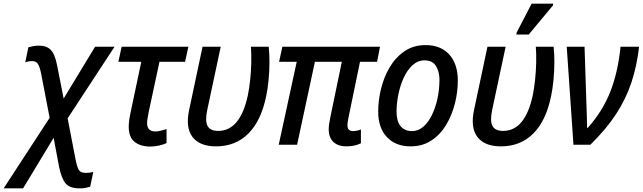

<svg xmlns="http://www.w3.org/2000/svg" viewBox="-80 -796 3535 1056"><path d="M-60 240 193 -148 147 -387Q140 -424 130 -442Q120 -460 97 -460Q77 -460 59 -453L76 -536Q89 -539 102 -542Q115 -545 134 -545Q177 -545 199.5 -521.5Q222 -498 234 -437L270 -254L443 -539H550L292 -145L335 78Q343 119 352.5 137Q362 155 392 155Q411 155 433 150L416 231Q402 235 389.5 237.5Q377 240 359 240Q303 240 280.5 212.5Q258 185 245 122L215 -38L47 240Z M746 10Q693 10 660.5 -15.5Q628 -41 628 -100Q628 -116 631 -137.5Q634 -159 639 -181L697 -456H571L589 -539H956L938 -456H797L737 -176Q734 -159 731.5 -144.5Q729 -130 729 -118Q729 -97 740 -85Q751 -73 773 -73Q789 -73 804 -77Q819 -81 836 -86V-9Q820 -1 795 4.5Q770 10 746 10Z M1108 9Q1018 9 978.5 -43Q939 -95 961 -195L1034 -539H1134L1060 -192Q1047 -131 1061.5 -103.5Q1076 -76 1120 -76Q1241 -76 1283 -271Q1291 -310 1296 -357.5Q1301 -405 1302 -452.5Q1303 -500 1300 -539H1398Q1402 -502 1402 -455Q1402 -408 1397.5 -359Q1393 -310 1384 -267Q1356 -131 1285.5 -61Q1215 9 1108 9Z M1826 9Q1779 9 1753.5 -15.5Q1728 -40 1728 -85Q1728 -99 1730.5 -115.5Q1733 -132 1737 -152L1800 -456H1652L1554 0H1453L1552 -456H1455L1473 -539H2010L1994 -456H1900L1836 -146Q1831 -122 1831 -106Q1831 -75 1862 -75Q1873 -75 1884 -77.5Q1895 -80 1905 -84V-8Q1889 0 1869 4.5Q1849 9 1826 9Z M2178 9Q2096 9 2048 -42Q2000 -93 2000 -183Q2000 -243 2015.5 -307Q2031 -371 2063 -425.5Q2095 -480 2144.5 -514Q2194 -548 2261 -548Q2344 -548 2391 -496Q2438 -444 2438 -353Q2438 -290 2422 -226.5Q2406 -163 2374 -109.5Q2342 -56 2293 -23.5Q2244 9 2178 9ZM2186 -75Q2220 -75 2247.5 -98.5Q2275 -122 2295 -162.5Q2315 -203 2326 -253.5Q2337 -304 2337 -358Q2337 -401 2318 -432.5Q2299 -464 2255 -464Q2218 -464 2189 -437.5Q2160 -411 2140.5 -368.5Q2121 -326 2111 -276.5Q2101 -227 2101 -181Q2101 -130 2123 -102.5Q2145 -75 2186 -75Z M2675 9Q2585 9 2545.5 -43Q2506 -95 2528 -195L2601 -539H2701L2627 -192Q2614 -131 2628.5 -103.5Q2643 -76 2687 -76Q2808 -76 2850 -271Q2858 -310 2863 -357.5Q2868 -405 2869 -452.5Q2870 -500 2867 -539H2965Q2969 -502 2969 -455Q2969 -408 2964.5 -359Q2960 -310 2951 -267Q2923 -131 2852.5 -61Q2782 9 2675 9ZM2760 -606 2762 -618 2844 -776H2963L2961 -766L2828 -606Z M3074 0 3037 -539H3135L3145 -234Q3146 -201 3147.5 -160.5Q3149 -120 3149 -93H3153Q3235 -185 3277 -292.5Q3319 -400 3333 -539H3435Q3423 -435 3393.5 -344.5Q3364 -254 3309 -169.5Q3254 -85 3167 0Z"/></svg>

Font: Noto Sans SemiCondensed Medium
Style: Italic
Weight: 500
Width: 4
Italic angle: -12°
Designer: Monotype Design Team
Foundry: Monotype Imaging Inc.
Version: Version 2.013; ttfautohint (v1.8.4.7-5d5b)